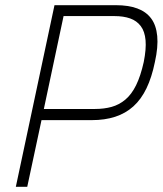

<svg xmlns="http://www.w3.org/2000/svg" viewBox="-20 -720 627 740"><path d="M427 -700H190L41 0H85L140 -257H334Q384 -257 424 -270Q464 -283 494 -310Q524 -337 544.5 -379.5Q565 -422 577 -481Q590 -539 586 -581Q582 -623 562.5 -649Q543 -675 509 -687.5Q475 -700 427 -700ZM149 -300 225 -658H421Q456 -658 481.5 -649Q507 -640 522.5 -619.5Q538 -599 541 -565Q544 -531 534 -481Q522 -427 504.5 -391.5Q487 -356 463 -336Q439 -316 410 -308Q381 -300 346 -300Z"/></svg>

Font: Advent Pro Light
Style: Italic
Weight: 300
Italic angle: -12°
Version: Version 3.000